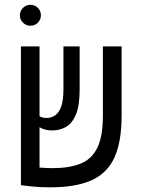

<svg xmlns="http://www.w3.org/2000/svg" viewBox="-20 -782 626 811"><path d="M190.9 9.3Q153.8 9.3 120.4 6.1Q86.9 2.9 68.4 0V-0.5V-585.9H147V-291Q158.2 -283.7 177.2 -283.7Q195.8 -283.7 211.9 -293.9Q228 -304.2 238 -330.6Q248 -356.9 248 -405.3V-585.9H316.4V-402.3Q316.4 -337.4 301.3 -299.8Q286.1 -262.2 260 -246.6Q233.9 -231 200.2 -231Q182.6 -231 170.2 -234.6Q157.7 -238.3 147 -244.6V-74.2Q160.2 -73.2 174.1 -72.5Q188 -71.8 201.7 -71.8Q271.5 -71.8 318.8 -90.1Q366.2 -108.4 390.4 -156.5Q414.6 -204.6 414.6 -293.9V-585.9H493.7V-293.5Q493.7 -184.6 463.9 -117.9Q434.1 -51.3 367.7 -21Q301.3 9.3 190.9 9.3ZM108.4 -673.3Q90.3 -673.3 77.1 -686.3Q64 -699.2 64 -717.3Q64 -735.8 77.1 -748.8Q90.3 -761.7 108.4 -761.7Q127 -761.7 139.9 -748.8Q152.8 -735.8 152.8 -717.3Q152.8 -699.2 139.9 -686.3Q127 -673.3 108.4 -673.3Z"/></svg>

Font: Cascadia Code NF SemiLight
Style: Regular
Weight: 350
Monospace: yes
Designer: Aaron Bell
Foundry: Saja Typeworks
Version: Version 2404.023; ttfautohint (v1.8.4)